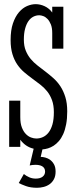

<svg xmlns="http://www.w3.org/2000/svg" viewBox="-20 -703 365 919"><path d="M23.9 0V-221.2H77.1V-142.1Q77.1 -112.3 84.7 -92.8Q92.3 -73.2 103.8 -61.5Q115.2 -49.8 128.7 -44.9Q142.1 -40 153.8 -40Q170.4 -40 185.5 -46.9Q200.7 -53.7 212.4 -68.6Q224.1 -83.5 231 -107.4Q237.8 -131.3 237.8 -166Q237.8 -199.2 229 -223.4Q220.2 -247.6 205.6 -265.9Q190.9 -284.2 172.4 -298.3Q153.8 -312.5 134.3 -326.9Q114.7 -341.3 96.2 -356.9Q77.6 -372.6 63 -393.8Q48.3 -415 39.6 -443.6Q30.8 -472.2 30.8 -511.2Q30.8 -558.6 42 -591.3Q53.2 -624 70.8 -644.5Q88.4 -665 109.6 -674.1Q130.9 -683.1 150.9 -683.1Q161.1 -683.1 172.1 -680.7Q183.1 -678.2 193.6 -673.3Q204.1 -668.5 213.4 -660.9Q222.7 -653.3 230 -643.1V-670.9H283.2V-470.2H230V-544.9Q230 -569.8 223.4 -586.2Q216.8 -602.5 207.3 -612.3Q197.8 -622.1 187 -626Q176.3 -629.9 168 -629.9Q152.8 -629.9 139.4 -623Q126 -616.2 116 -601.8Q106 -587.4 100.1 -565.4Q94.2 -543.5 94.2 -513.2Q94.2 -482.9 103.3 -460.7Q112.3 -438.5 126.7 -421.1Q141.1 -403.8 159.9 -389.2Q178.7 -374.5 198 -359.9Q217.3 -345.2 236.1 -328.4Q254.9 -311.5 269.3 -289.6Q283.7 -267.6 292.7 -238.5Q301.8 -209.5 301.8 -169.9Q301.8 -134.8 296.6 -107.9Q291.5 -81.1 282.5 -61Q273.4 -41 261.7 -27.6Q250 -14.2 236.8 -5.6Q223.6 2.9 209.7 7.1Q195.8 11.2 183.1 12.2L174.8 47.9Q185.1 47.9 197.5 51.3Q210 54.7 220.7 62.7Q231.4 70.8 238.8 84.2Q246.1 97.7 246.1 118.2Q246.1 140.1 238 155Q230 169.9 217 179Q204.1 188 188.2 191.9Q172.4 195.8 157.2 195.8Q126.5 195.8 104.2 187.7Q82 179.7 69.8 172.9L94.2 129.9Q105.5 139.2 119.9 145.5Q134.3 151.9 150.9 151.9Q172.4 151.9 184.1 142.6Q195.8 133.3 195.8 118.2Q195.8 108.9 191.9 102.5Q188 96.2 181.4 92.5Q174.8 88.9 166.7 87.4Q158.7 85.9 149.9 85.9Q135.3 85.9 122.1 88.9L141.1 8.8Q102.5 0 77.1 -34.2V0Z"/></svg>

Font: Stint Ultra Condensed
Style: Regular
Weight: 400
Width: 1
Designer: Astigmatic (AOETI)
Foundry: Astigmatic (AOETI)
Version: Version 1.000